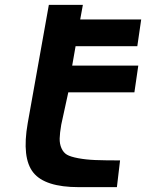

<svg xmlns="http://www.w3.org/2000/svg" viewBox="-20 -770 658 790"><path d="M291 -580 277 -500H549L533 -390H261L232 -257Q226 -222 225.5 -200Q225 -178 233 -160Q241 -142 255.5 -133.5Q270 -125 302 -119Q334 -113 372.5 -111.5Q411 -110 474 -110L461 0H304Q165 0 117 -60Q69 -120 94 -263L181 -750H321L310 -690H561L545 -580Z"/></svg>

Font: Hermit
Style: Bold Italic
Weight: 700
Italic angle: -10°
Designer: Pablo Caro
Version: Version 2.000;PS 002.000;hotconv 1.0.88;makeotf.lib2.5.64775